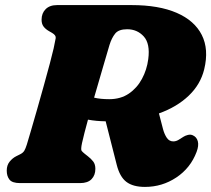

<svg xmlns="http://www.w3.org/2000/svg" viewBox="-20 -720 831 755"><path d="M753 -122.5Q729 -59 673.2 -22Q617.5 15 550 15Q503 15 477 -4.8Q451 -24.5 439 -72L395.5 -243Q358 -243.5 326 -249.5Q318.5 -221.5 312.2 -197.8Q306 -174 302.5 -157.5Q297 -131.5 301.2 -126.5Q305.5 -121.5 313.5 -115L325 -106Q338 -96 346.5 -85Q355 -74 355 -56Q355 -31 340 -15.5Q325 0 295 0H59Q28 0 17.2 -13.8Q6.5 -27.5 6.5 -49Q6.5 -70.5 18 -84.5Q29.5 -98.5 43.5 -105.5L59.5 -113.5Q70.5 -119 75.5 -127.2Q80.5 -135.5 85.5 -151.5Q90.5 -168.5 101.5 -205.5Q112.5 -242.5 125.8 -289.5Q139 -336.5 152.5 -384.2Q166 -432 176.2 -471Q186.5 -510 191 -530Q197 -558.5 199 -569.8Q201 -581 185 -590.5L172 -598Q159 -605.5 151.2 -615.8Q143.5 -626 143.5 -642.5Q143.5 -668 159.5 -684Q175.5 -700 204.5 -700H497.5Q604.5 -700 674.8 -669.5Q745 -639 773.5 -582.5Q802 -526 783 -447.5Q768.5 -388 722.2 -343.8Q676 -299.5 605 -274L621 -212.5Q626.5 -192 636 -178Q645.5 -164 661.5 -164Q672 -164 682 -170Q692 -176 702 -182.5Q708 -186.5 718.2 -189.2Q728.5 -192 737 -188.5Q753 -182 757.8 -164.8Q762.5 -147.5 753 -122.5ZM410.5 -543Q402 -514 385 -456.2Q368 -398.5 350 -336Q375 -330 409.5 -330Q454.5 -330 486.8 -352Q519 -374 538.2 -409.8Q557.5 -445.5 563 -487.5Q571 -548.5 545.2 -576.8Q519.5 -605 480 -605Q446.5 -605 432.8 -587.8Q419 -570.5 410.5 -543Z"/></svg>

Font: Fraunces 9pt SuperSoft Black
Style: Italic
Weight: 900
Italic angle: -16°
Version: Version 1.000;[0bf87f6ff]